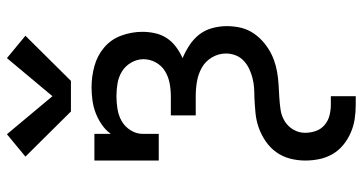

<svg xmlns="http://www.w3.org/2000/svg" viewBox="-260 -546 1021 540"><g transform="rotate(-90 250.0 -275.5)"><path d="M226 215Q205 215 185.5 212Q166 209 147.5 201Q129 193 113 180Q97 167 87 149.5Q77 132 73 112.5Q69 93 69 73Q69 51 74.5 30Q80 9 92.5 -8.5Q105 -26 123.5 -38.5Q142 -51 162 -58Q182 -65 203.5 -67Q225 -69 247 -70Q261 -70 274.5 -71Q288 -72 301.5 -75.5Q315 -79 327.5 -85Q340 -91 350 -100.5Q360 -110 365 -123Q370 -136 370 -150Q370 -171 359 -189.5Q348 -208 330 -218Q312 -228 291.5 -231.5Q271 -235 250 -235H196V-305H250Q268 -305 286.5 -308.5Q305 -312 320.5 -321.5Q336 -331 345 -347.5Q354 -364 354 -382Q354 -400 344.5 -416.5Q335 -433 319.5 -442.5Q304 -452 286 -455Q268 -458 250 -458Q232 -458 213.5 -455Q195 -452 179.5 -443Q164 -434 154 -418Q144 -402 144 -384V-339H69V-520H144V-474Q155 -489 170.5 -499.5Q186 -510 203 -516.5Q220 -523 238.5 -525.5Q257 -528 275 -528Q305 -528 334.5 -520Q364 -512 387 -492.5Q410 -473 420.5 -444Q431 -415 431 -385Q431 -367 427 -349Q423 -331 413 -316Q403 -301 388 -290Q373 -279 357 -272Q376 -264 393.5 -252.5Q411 -241 423.5 -225Q436 -209 441.5 -188.5Q447 -168 447 -148Q447 -130 443.5 -112.5Q440 -95 431.5 -80Q423 -65 410.5 -52.5Q398 -40 383 -30.5Q368 -21 351.5 -15Q335 -9 317.5 -6Q300 -3 282.5 -2Q265 -1 247.5 0Q230 1 212.5 3.5Q195 6 180 15Q165 24 156 39.5Q147 55 147 72Q147 88 152 102.5Q157 117 168.5 127Q180 137 195 141Q210 145 226 145H250V215ZM207 -586 80 -714 143 -766 250 -638 357 -766 420 -714 293 -586Z"/></g></svg>

Font: Iosevka Slab
Style: Regular
Weight: 400
Monospace: yes
Designer: Belleve Invis
Foundry: Belleve Invis
Version: Version 11.2.4; ttfautohint (v1.8.3)